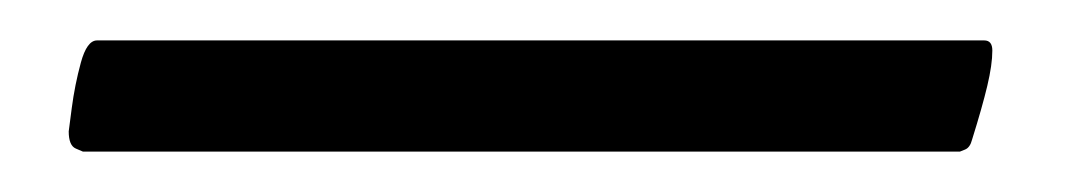

<svg xmlns="http://www.w3.org/2000/svg" viewBox="-20 -33 533 95"><path d="M14 32Q14 32 15.5 20.5Q17 9 20 -2Q23 -13 28 -13H467Q471 -13 471 -8Q471 -1 468.5 9.5Q466 20 461 36Q460 40 457.5 41Q455 42 455 42H21Q21 42 17.5 40.5Q14 39 14 32Z"/></svg>

Font: Amiri Quran
Style: Regular
Weight: 400
Designer: Khaled Hosny
Version: Version 0.117